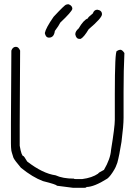

<svg xmlns="http://www.w3.org/2000/svg" viewBox="-20 -895 626 899"><path d="M54.7 -675.8Q66.9 -675.8 74.2 -658.2Q72.3 -429.2 72.3 -308.6V-212.9Q80.6 -164.1 89.8 -164.1Q92.3 -164.1 107.4 -138.7Q180.2 -82.5 240.2 -74.2Q273.9 -58.6 326.2 -58.6Q326.2 -56.6 334 -56.6H365.2Q411.1 -62.5 439.5 -82Q439.5 -85.9 466.8 -99.6Q497.1 -150.9 500 -193.4Q517.6 -300.8 517.6 -334V-453.1Q517.6 -656.2 527.3 -656.2Q537.1 -662.1 543 -662.1Q552.7 -662.1 562.5 -646.5Q558.6 -568.4 558.6 -464.8V-343.8Q558.6 -306.2 548.8 -230.5Q538.6 -166.5 529.3 -132.8Q520.5 -108.4 515.6 -101.6Q497.1 -69.8 482.4 -58.6Q420.4 -19.5 384.8 -19.5Q384.8 -15.6 375 -15.6H322.3L246.1 -25.4Q246.1 -30.8 181.6 -46.9Q132.8 -64.9 78.1 -109.4Q48.3 -144.5 43 -156.2Q33.2 -187 33.2 -189.5Q31.2 -203.6 31.2 -224.6V-318.4Q31.2 -434.6 33.2 -658.2Q39.6 -675.8 54.7 -675.8ZM301.3 -875Q318.8 -868.7 318.8 -853.5Q315.9 -839.8 262.2 -789.1Q256.3 -775.9 236.8 -750Q232.9 -718.8 209.5 -718.8Q193.8 -718.8 189.9 -740.2Q194.3 -763.7 231 -816.4Q283.7 -873 289.6 -873Q292.5 -875 301.3 -875ZM436 -849.6Q457.5 -846.2 457.5 -828.1Q457.5 -811 395 -757.8Q374 -722.2 357.9 -712.9H352.1Q336.4 -712.9 332.5 -734.4Q332.5 -748.5 348.1 -761.7Q371.6 -801.8 391.1 -808.6Q391.1 -813.5 414.6 -832Q420.4 -849.6 436 -849.6Z"/></svg>

Font: CEF Fonts CJK
Style: Regular
Weight: 400
Designer: PartyBoss (派对大魔王)
Version: Release 2.25